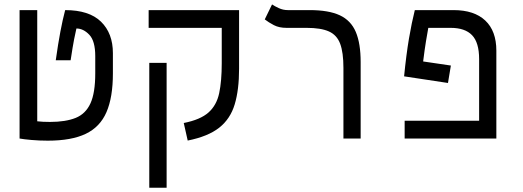

<svg xmlns="http://www.w3.org/2000/svg" viewBox="-20 -632 2384 876"><path d="M198.2 9.8Q159.7 9.8 123.5 6.6Q87.4 3.4 69.3 0V-585.9H149.9V-78.6Q162.1 -77.1 176.5 -76.4Q190.9 -75.7 208 -75.7Q279.3 -75.7 325 -94Q370.6 -112.3 392.6 -160.2Q414.6 -208 414.6 -297.4V-376Q414.6 -444.8 387.5 -473.4Q360.4 -502 328.6 -502Q324.2 -483.9 318.1 -452.6Q312 -421.4 302.2 -356.9H234.4Q245.1 -433.1 255.4 -487.3Q265.6 -541.5 277.3 -585.9Q386.7 -585.9 440.9 -533Q495.1 -480 495.1 -389.6V-296.9Q495.1 -188 465.8 -120.4Q436.5 -52.7 371.3 -21.5Q306.2 9.8 198.2 9.8Z M1070.8 -585.9V-318.4Q1070.8 -222.2 1050.8 -155.8Q1030.8 -89.4 980 -49.3Q929.2 -9.3 836.4 9.3L818.4 -70.8Q894.5 -85.9 931.4 -118.9Q968.3 -151.9 980 -206.8Q991.7 -261.7 991.7 -343.3V-504.9H658.2V-585.9ZM740.2 224.6H661.1V-345.2H740.2Z M1625.5 -348.6V0H1546.9V-322.3Q1546.9 -392.6 1532 -432.4Q1517.1 -472.2 1480.7 -488.5Q1444.3 -504.9 1378.9 -504.9H1287.1Q1253.4 -504.9 1229.5 -517.3Q1205.6 -529.8 1188 -543.5L1221.2 -611.8Q1232.4 -604 1252 -595Q1271.5 -585.9 1293 -585.9H1393.1Q1479.5 -585.9 1530.3 -562.3Q1581.1 -538.6 1603.3 -486.3Q1625.5 -434.1 1625.5 -348.6Z M2037.1 -333 2023.9 -253.4 1823.7 -283.7Q1833.5 -382.8 1845.9 -456.1Q1858.4 -529.3 1872.6 -585.9H2049.3Q2143.6 -585.9 2194.1 -538.3Q2244.6 -490.7 2244.6 -400.9V0H1826.2V-81.1H2166V-362.3Q2166 -438 2133.8 -471.4Q2101.6 -504.9 2036.1 -504.9H1934.1Q1929.7 -481.4 1923.6 -444.3Q1917.5 -407.2 1910.6 -351.6Z"/></svg>

Font: Cascadia Mono SemiLight
Style: Regular
Weight: 350
Monospace: yes
Designer: Aaron Bell
Foundry: Saja Typeworks
Version: Version 2404.023; ttfautohint (v1.8.4)